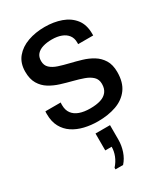

<svg xmlns="http://www.w3.org/2000/svg" viewBox="-245 -804 1091 1249"><g transform="rotate(-30 300.0 -179.5)"><path d="M299 10Q246 10 198 -1.5Q150 -13 113 -37.5Q76 -62 54.5 -101.5Q33 -141 33 -197Q33 -202 33 -207.5Q33 -213 34 -218H149Q148 -213 148 -208Q148 -203 148 -198Q148 -161 166 -136.5Q184 -112 217.5 -100Q251 -88 297 -88Q343 -88 375 -98Q407 -108 424.5 -130.5Q442 -153 442 -189Q442 -223 420.5 -243.5Q399 -264 364 -276.5Q329 -289 287.5 -299.5Q246 -310 204 -323Q162 -336 127 -357.5Q92 -379 70.5 -415Q49 -451 49 -506Q49 -571 84 -613Q119 -655 176.5 -675.5Q234 -696 303 -696Q371 -696 427 -676Q483 -656 516.5 -613.5Q550 -571 550 -503V-490H437V-504Q437 -535 420.5 -557Q404 -579 374 -590.5Q344 -602 303 -602Q265 -602 235.5 -593Q206 -584 189.5 -565Q173 -546 173 -515Q173 -482 194 -462.5Q215 -443 250 -431.5Q285 -420 327 -410Q369 -400 411 -387.5Q453 -375 488 -353.5Q523 -332 545 -296.5Q567 -261 567 -206Q567 -128 532 -80.5Q497 -33 436.5 -11.5Q376 10 299 10ZM240 337V325Q266 296 279 263Q292 230 292 197H244V70H353V179Q353 222 339 264Q325 306 297 337Z"/></g></svg>

Font: Chivo Mono Medium
Style: Regular
Weight: 500
Monospace: yes
Designer: Hector Gatti
Foundry: Omnibus-Type
Version: Version 1.008